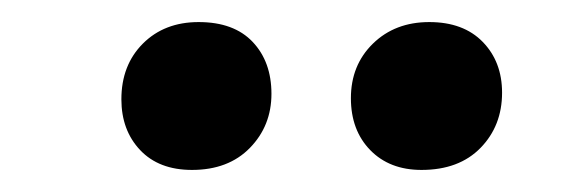

<svg xmlns="http://www.w3.org/2000/svg" viewBox="-20 -772 511 174"><path d="M298 -683Q298 -713 318 -732.5Q338 -752 369 -752Q400 -752 417.5 -734Q435 -716 435 -688Q435 -658 415.5 -638Q396 -618 362 -618Q333 -618 315.5 -636Q298 -654 298 -683ZM90 -682Q90 -713 109.5 -732.5Q129 -752 160 -752Q192 -752 209 -734Q226 -716 226 -687Q226 -658 206.5 -638Q187 -618 154 -618Q124 -618 107 -636Q90 -654 90 -682Z"/></svg>

Font: Literata 7pt Medium
Style: Italic
Weight: 500
Italic angle: -2°
Designer: Latin by Veronika Burian and Jose Scaglione. Greek by Irene Vlachou. Cyrillic by Vera Evstafieva
Foundry: TypeTogether
Version: Version 3.002